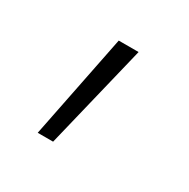

<svg xmlns="http://www.w3.org/2000/svg" viewBox="-67 -150 330 335"><g transform="rotate(30 98.5 18.0)"><path d="M86 -87H126L75 123H44Z"/></g></svg>

Font: Cairo ExtraLight
Style: Regular
Weight: 275
Designer: Mohamed Gaber, Accademia di Belle Arti di Urbino and others
Foundry: Kief Type Foundry, Accademia di Belle Arti di Urbino and others
Version: Version 3.011